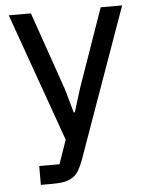

<svg xmlns="http://www.w3.org/2000/svg" viewBox="-52 -560 610 803"><g transform="rotate(-5 253.0 -159.0)"><path d="M401 -518H491L266 113Q257 137 247 154Q237 171 222.5 181Q208 191 188 195.5Q168 200 138 200H87V121H172L207 21L15 -518H108L223 -187L250 -90H255L285 -187Z"/></g></svg>

Font: IBM Plex Sans Text
Style: Regular
Weight: 450
Designer: Mike Abbink, Paul van der Laan, Pieter van Rosmalen
Foundry: Bold Monday
Version: Version 3.005